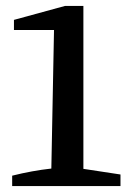

<svg xmlns="http://www.w3.org/2000/svg" viewBox="-20 -627 426 647"><path d="M21 0V-35Q89 -52 153 -59L162 -526H27V-560L199 -607H261V-58L386 -39V0Z"/></svg>

Font: Piazzolla Medium
Style: Regular
Weight: 500
Designer: Juan Pablo del Peral
Foundry: Huerta Tipografica
Version: Version 1.330